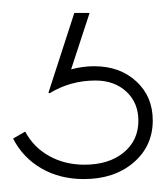

<svg xmlns="http://www.w3.org/2000/svg" viewBox="-20 -33 254 294"><path d="M108.4 241.2Q71.8 241.2 43.5 224.9Q15.1 208.5 0 179.2L18.6 168.5Q31.2 192.4 55.2 205.8Q79.1 219.2 109.4 219.2Q146.5 219.2 169.2 200.7Q191.9 182.1 191.9 151.9Q191.9 124.5 173.6 107.4Q155.3 90.3 126 90.3Q87.9 90.3 55.7 109.9L54.2 108.9L93.8 -13.2H117.2L88.9 73.2Q106.9 68.4 124 68.4Q163.6 68.4 188.7 91.6Q213.9 114.7 213.9 151.4Q213.9 190.9 184.3 216.1Q154.8 241.2 108.4 241.2Z"/></svg>

Font: Spartan MB Thin
Style: Regular
Weight: 100
Designer: Matt Bailey, Mirko Velimirovic
Foundry: Matt Bailey
Version: Version 1.005